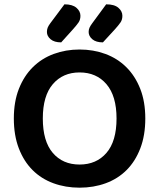

<svg xmlns="http://www.w3.org/2000/svg" viewBox="-20 -852 736 888"><path d="M652 -304Q652 -226 629 -166Q606 -106 565.5 -65.5Q525 -25 469 -4.5Q413 16 348 16Q283 16 227 -4.5Q171 -25 130.5 -65.5Q90 -106 67 -166Q44 -226 44 -304Q44 -382 67.5 -441.5Q91 -501 132 -541.5Q173 -582 228.5 -602.5Q284 -623 348 -623Q412 -623 467.5 -602.5Q523 -582 564 -541.5Q605 -501 628.5 -441.5Q652 -382 652 -304ZM519 -304Q519 -408 472.5 -462.5Q426 -517 348 -517Q271 -517 224.5 -463Q178 -409 178 -304Q178 -199 224 -145Q270 -91 348 -91Q426 -91 472.5 -145Q519 -199 519 -304ZM278 -832Q315 -832 333.5 -816Q352 -800 352 -779Q352 -761 343.5 -748.5Q335 -736 318 -717L263 -656Q231 -656 214 -670.5Q197 -685 197 -704Q197 -715 200.5 -724Q204 -733 213 -745ZM471 -832Q509 -832 527.5 -816Q546 -800 546 -779Q546 -761 537.5 -748.5Q529 -736 512 -717L456 -656Q424 -656 407 -670.5Q390 -685 390 -704Q390 -715 394 -724Q398 -733 407 -745Z"/></svg>

Font: Baloo Chettan 2 SemiBold
Style: Regular
Weight: 600
Designer: Maithili Shingre, Unnati Kotecha and Ek Type
Foundry: Ek Type
Version: Version 1.640;hotconv 1.0.111;makeotfexe 2.5.65597; ttfautoh